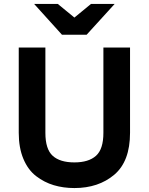

<svg xmlns="http://www.w3.org/2000/svg" viewBox="-20 -941 754 973"><path d="M294 -765 153 -921H273L357 -852L441 -921H561L419 -765ZM357 12Q301 12 252.5 -2.5Q204 -17 163 -48.5Q122 -80 98.5 -136Q75 -192 75 -268V-700H210V-268Q210 -185 247 -151.5Q284 -118 357 -118Q429 -118 466.5 -151.5Q504 -185 504 -268V-700H639V-268Q639 -123 559 -55.5Q479 12 357 12Z"/></svg>

Font: OVRPSS Recut ExtraBold
Style: Regular
Weight: 800
Designer: Giant Group
Foundry: Giant Group
Version: Version 1.001;hotconv 1.0.109;makeotfexe 2.5.65596